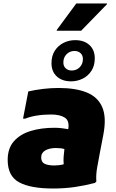

<svg xmlns="http://www.w3.org/2000/svg" viewBox="-20 -1068 664 1100"><path d="M284 12Q155 12 89.5 -23.5Q24 -59 24 -152Q24 -218 59.5 -258.5Q95 -299 155.5 -317.5Q216 -336 292 -336Q313 -336 334 -333.5Q355 -331 371 -328Q379 -376 351.5 -394Q324 -412 272 -412Q227 -412 188.5 -405.5Q150 -399 124 -388H112L142 -544Q180 -553 225.5 -558.5Q271 -564 316 -564Q414 -564 477.5 -538Q541 -512 566 -453.5Q591 -395 572 -296L552 -192Q545 -154 537 -110.5Q529 -67 532 -28L524 -20Q467 -5 408.5 3.5Q350 12 284 12ZM216 -166Q216 -139 236 -129.5Q256 -120 292 -120Q301 -120 316.5 -121.5Q332 -123 345 -127Q343 -147 344.5 -170Q346 -193 349 -214Q331 -220 300 -220Q264 -220 240 -206.5Q216 -193 216 -166ZM387 -602Q336 -602 305.5 -630Q275 -658 275 -706Q275 -748 294 -777.5Q313 -807 344 -822.5Q375 -838 411 -838Q462 -838 492.5 -810Q523 -782 523 -734Q523 -692 504 -662.5Q485 -633 454 -617.5Q423 -602 387 -602ZM391 -664Q418 -664 436.5 -682.5Q455 -701 455 -730Q455 -751 441.5 -763.5Q428 -776 407 -776Q380 -776 361.5 -757.5Q343 -739 343 -710Q343 -689 356.5 -676.5Q370 -664 391 -664ZM305 -892V-896L417 -1048H593V-1044L445 -892Z"/></svg>

Font: Kufam Black
Style: Italic
Weight: 900
Italic angle: -11°
Designer: Artur Schmal
Foundry: Original Type
Version: Version 1.301; ttfautohint (v1.8.3)